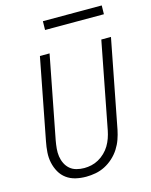

<svg xmlns="http://www.w3.org/2000/svg" viewBox="-126 -925 802 1018"><g transform="rotate(-15 275.0 -416.0)"><path d="M219 12Q189 12 161.5 5.5Q134 -1 112 -17Q90 -33 76.5 -57Q63 -81 57 -108.5Q51 -136 53 -165.5Q55 -195 61 -225L147 -670H200L112 -216Q108 -194 106 -172Q104 -150 107 -129.5Q110 -109 119 -90.5Q128 -72 143 -59Q158 -46 178.5 -40.5Q199 -35 221 -35Q241 -35 261 -39.5Q281 -44 300 -54.5Q319 -65 335.5 -81Q352 -97 363 -115.5Q374 -134 381 -154Q388 -174 392 -194L484 -670H537L443 -185Q438 -160 429 -134.5Q420 -109 405 -85.5Q390 -62 368.5 -42.5Q347 -23 322.5 -10.5Q298 2 271.5 7Q245 12 219 12ZM532 -796H209L210 -844H533Z"/></g></svg>

Font: Lode Dark Term
Style: Italic
Weight: 400
Italic angle: -11°
Monospace: yes
Designer: Belleve Invis
Foundry: Belleve Invis
Version: Version 29.2.0